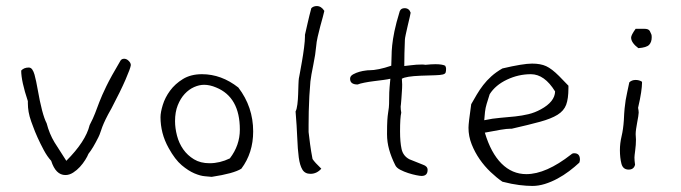

<svg xmlns="http://www.w3.org/2000/svg" viewBox="-20 -577 2250 634"><path d="M412 -362Q411 -352 394.5 -314Q378 -276 348 -219Q336 -198 329 -183.5Q322 -169 318 -158.5Q314 -148 311.5 -140Q309 -132 305 -124Q296 -106 288 -92.5Q280 -79 272 -69Q269 -61 261.5 -49Q254 -37 244 -26Q234 -15 221.5 -7Q209 1 196 1Q164 1 149 -46Q136 -60 124.5 -81.5Q113 -103 104 -123Q95 -143 89.5 -158.5Q84 -174 83 -176Q77 -193 74.5 -207.5Q72 -222 72 -236V-243Q50 -309 50 -344Q59 -354 75 -354Q82 -354 86.5 -347.5Q91 -341 94 -330.5Q97 -320 99.5 -307.5Q102 -295 104 -284Q119 -198 134 -170Q143 -135 160 -107L199 -46Q263 -110 276 -164Q288 -187 294 -203Q300 -219 308 -240Q316 -261 331 -292Q346 -323 378 -377Q382 -383 390 -383Q398 -383 405 -376Q412 -369 412 -362Z M777 -20Q752 -4 679 7Q672 6 657 5Q642 4 622 -4.5Q602 -13 580 -31.5Q558 -50 537 -88Q523 -113 516.5 -138.5Q510 -164 510 -190Q510 -206 517.5 -230.5Q525 -255 541.5 -277.5Q558 -300 584 -316Q610 -332 647 -332Q711 -332 767 -288Q816 -224 816 -143Q816 -72 777 -20ZM694 -288Q673 -297 654 -297Q638 -297 621 -289.5Q604 -282 590 -267Q576 -252 567 -229.5Q558 -207 558 -177Q558 -154 564.5 -129Q571 -104 585 -84Q599 -64 620.5 -51Q642 -38 672 -38Q706 -38 739 -54Q772 -97 772 -149Q772 -256 694 -288Z M1051 -541Q1050 -535 1046 -521Q1042 -507 1037.5 -490Q1033 -473 1029 -455.5Q1025 -438 1024 -424Q1023 -412 1020.5 -395.5Q1018 -379 1014.5 -362.5Q1011 -346 1008.5 -331.5Q1006 -317 1005 -308Q1003 -287 1001.5 -260Q1000 -233 999.5 -208.5Q999 -184 999 -165Q999 -146 999 -141Q1001 -123 1004 -100.5Q1007 -78 1012 -52Q1019 -41 1041 -20Q1026 -3 1005 -3Q987 -3 978.5 -17Q970 -31 966.5 -57.5Q963 -84 961.5 -122.5Q960 -161 956 -209Q960 -216 962 -232.5Q964 -249 964.5 -266Q965 -283 965.5 -298Q966 -313 967 -319Q967 -318 970 -334.5Q973 -351 977 -373.5Q981 -396 984 -419.5Q987 -443 987 -456V-462Q991 -479 996 -501.5Q1001 -524 1008 -550Q1015 -557 1026 -557Q1041 -557 1051 -541Z M1450 -360Q1453 -355 1453 -350Q1453 -342 1451.5 -337.5Q1450 -333 1442 -331Q1434 -329 1417 -328.5Q1400 -328 1369 -327Q1320 -325 1307 -317Q1307 -312 1307.5 -307.5Q1308 -303 1308 -298Q1308 -286 1307 -274Q1306 -262 1305.5 -251.5Q1305 -241 1304 -233.5Q1303 -226 1303 -225Q1303 -220 1303.5 -215Q1304 -210 1305 -205Q1303 -197 1302 -181.5Q1301 -166 1301 -143Q1301 -108 1306 -85Q1311 -62 1332 -51L1377 -33Q1392 -28 1392 -16Q1392 4 1372 4Q1367 4 1354.5 1.5Q1342 -1 1328 -5.5Q1314 -10 1301.5 -16.5Q1289 -23 1285 -32Q1272 -58 1265 -83Q1258 -108 1258 -134Q1258 -165 1259 -180Q1260 -195 1261.5 -204Q1263 -213 1264 -222Q1265 -231 1265 -251Q1265 -273 1266.5 -289.5Q1268 -306 1269 -317Q1261 -315 1246 -313Q1231 -311 1214.5 -309Q1198 -307 1183 -304Q1168 -301 1161 -298Q1136 -298 1136 -317Q1136 -326 1146 -331.5Q1156 -337 1167 -340Q1178 -343 1187 -344Q1196 -345 1194 -345H1199Q1228 -345 1272 -360Q1273 -376 1273 -391.5Q1273 -407 1275 -427Q1277 -447 1282.5 -474Q1288 -501 1300 -540Q1304 -550 1316 -550Q1331 -550 1336 -535Q1336 -533 1333 -520.5Q1330 -508 1326.5 -493Q1323 -478 1320 -464Q1317 -450 1317 -446Q1316 -423 1315.5 -401Q1315 -379 1315 -359Q1318 -359 1336.5 -361.5Q1355 -364 1375 -364Q1379 -364 1381 -363.5Q1383 -363 1385 -363Q1395 -364 1403 -364.5Q1411 -365 1418 -365Q1440 -365 1450 -360Z M1893 -40Q1878 -26 1859.5 -12Q1841 2 1820.5 13Q1800 24 1779 30.5Q1758 37 1738 37Q1719 37 1694.5 34Q1670 31 1639 23Q1620 10 1600 -9Q1580 -28 1564 -51Q1548 -74 1537.5 -100.5Q1527 -127 1527 -155Q1527 -171 1536 -233Q1545 -249 1554.5 -265Q1564 -281 1575.5 -296Q1587 -311 1602.5 -325Q1618 -339 1639 -351Q1673 -359 1697.5 -363Q1722 -367 1737 -367Q1765 -367 1783.5 -358.5Q1802 -350 1826 -326L1857 -294V-286Q1857 -251 1849.5 -231Q1842 -211 1821 -198Q1800 -185 1763.5 -175Q1727 -165 1670 -152H1666Q1654 -152 1633 -148.5Q1612 -145 1581 -139Q1601 -72 1636 -37Q1671 -2 1718 -2Q1783 -2 1866 -67Q1870 -71 1876 -71Q1895 -71 1895 -50Q1895 -46 1893 -40ZM1813 -275Q1778 -332 1733 -332Q1692 -332 1654 -314Q1616 -296 1597 -266L1587 -234Q1583 -221 1581.5 -207.5Q1580 -194 1579 -180Q1607 -186 1632.5 -188Q1658 -190 1681 -192.5Q1704 -195 1725 -200Q1746 -205 1766 -216Q1812 -241 1813 -275Z M2131 -463Q2132 -460 2132 -454Q2132 -438 2123.5 -429Q2115 -420 2088 -418Q2077 -426 2070.5 -435Q2064 -444 2064 -453Q2064 -461 2079 -482Q2096 -482 2105.5 -482Q2115 -482 2119.5 -480Q2124 -478 2126 -474Q2128 -470 2131 -463ZM2100 -307V-303Q2100 -292 2097 -271.5Q2094 -251 2087 -221Q2089 -211 2089 -205Q2089 -201 2087.5 -192Q2086 -183 2084 -172.5Q2082 -162 2080.5 -151.5Q2079 -141 2079 -134Q2079 -129 2079.5 -125Q2080 -121 2080 -116Q2080 -99 2077.5 -80.5Q2075 -62 2075 -57Q2075 -52 2075.5 -46Q2076 -40 2077 -33Q2073 -17 2056 -17Q2037 -17 2032 -36.5Q2027 -56 2027 -81Q2027 -104 2032.5 -127Q2038 -150 2040 -180Q2041 -204 2042.5 -219Q2044 -234 2046 -246.5Q2048 -259 2051 -272Q2054 -285 2058 -305Q2066 -313 2079 -313Q2091 -313 2100 -307Z"/></svg>

Font: Gaegu Light
Style: Regular
Weight: 300
Designer: JIKJI
Foundry: JIKJI
Version: Version 1.00